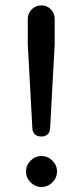

<svg xmlns="http://www.w3.org/2000/svg" viewBox="-20 -708 314 732"><path d="M103.5 -216.8 85.9 -539.1V-635.7Q85.9 -657.2 101.1 -672.4Q116.2 -687.5 137.7 -687.5Q159.2 -687.5 173.8 -672.4Q188.5 -657.2 188.5 -635.7V-539.1L170.9 -216.8Q169.9 -203.1 161.1 -195.3Q152.3 -187.5 137.7 -187.5Q123 -187.5 113.8 -195.3Q104.5 -203.1 103.5 -216.8ZM79.1 -54.7Q79.1 -78.1 96.7 -95.7Q114.3 -113.3 137.7 -113.3Q162.1 -113.3 179.7 -95.7Q197.3 -78.1 197.3 -54.7Q197.3 -30.3 179.7 -12.7Q162.1 4.9 137.7 4.9Q114.3 4.9 96.7 -12.7Q79.1 -30.3 79.1 -54.7Z"/></svg>

Font: jf-openhuninn-2.1
Style: Regular
Weight: 400
Designer: [Kosugi Maru]
Designed by MOTOYA      

[Varela Round]
Joe Prince (Latin component); Avraham Cornfeld (Hebrew component)
Foundry: justfont Co., Ltd.
Version: 2.1